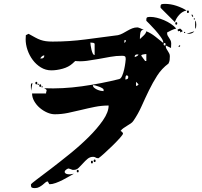

<svg xmlns="http://www.w3.org/2000/svg" viewBox="-20 -874 1040 988"><path d="M807 -833Q806 -834 806 -839Q806 -851 812.5 -852.5Q819 -854 829 -854Q858 -854 887 -844.5Q916 -835 940 -820Q919 -816 902.5 -798Q886 -780 880 -760ZM947 -807Q942 -807 942 -813.5Q942 -820 947 -820Q952 -820 952 -813.5Q952 -807 947 -807ZM974 -790Q974 -788 973 -787Q968 -788 967 -793Q966 -794 966 -797Q966 -799 967 -800Q971 -799 973 -793Q974 -793 974 -790ZM733 -773Q733 -784 739 -785.5Q745 -787 754 -787Q769 -787 787.5 -782.5Q806 -778 824.5 -770Q843 -762 859.5 -751Q876 -740 887 -727Q874 -724 862.5 -718.5Q851 -713 840 -707V-703Q840 -695 843.5 -689.5Q847 -684 850.5 -678.5Q854 -673 857.5 -666.5Q861 -660 861 -650L860 -627L833 -640V-637Q833 -629 836.5 -623Q840 -617 843.5 -611.5Q847 -606 850.5 -599.5Q854 -593 854 -585Q854 -574 853 -565.5Q852 -557 847 -547Q812 -521 789 -485Q766 -449 746.5 -409Q727 -369 709 -328.5Q691 -288 667 -253Q661 -244 652.5 -238.5Q644 -233 635 -227.5Q626 -222 616.5 -215.5Q607 -209 600 -200Q603 -200 608 -195Q613 -190 613 -187Q613 -182 597 -164Q581 -146 559.5 -125Q538 -104 517 -85Q496 -66 487 -60H484Q477 -60 472 -63.5Q467 -67 459 -67Q443 -67 430.5 -56.5Q418 -46 407 -33.5Q396 -21 385 -10.5Q374 0 361 0H353Q352 0 343.5 -3.5Q335 -7 333 -7Q329 -7 321 -1.5Q313 4 313 10V13Q316 19 322.5 21Q329 23 336.5 23Q344 23 350.5 21.5Q357 20 360 20Q351 25 335.5 34Q320 43 302.5 52Q285 61 267 67.5Q249 74 236 74Q234 74 233 73Q231 70 230 67Q227 63 227 60H224Q219 60 213 65.5Q207 71 199.5 77Q192 83 182 88.5Q172 94 159 94Q148 94 143.5 91Q139 88 139 76Q139 72 168.5 50Q198 28 242.5 -6Q287 -40 339 -82Q391 -124 435.5 -168Q480 -212 509.5 -254.5Q539 -297 539 -331Q503 -331 468 -324Q433 -317 398.5 -308.5Q364 -300 330 -293Q296 -286 262 -286Q243 -286 222.5 -295Q202 -304 184.5 -319Q167 -334 156 -353.5Q145 -373 145 -393H217Q217 -399 218.5 -402.5Q220 -406 220 -408.5Q220 -411 217.5 -413.5Q215 -416 207 -420Q301 -416 401.5 -430Q502 -444 593 -467Q602 -469 608.5 -484Q615 -499 619 -517Q623 -535 625 -551Q627 -567 627 -570Q627 -581 623 -584Q619 -587 608 -587Q578 -587 547.5 -581.5Q517 -576 487 -570.5Q457 -565 427 -561Q397 -557 367 -560L353 -547Q333 -529 302.5 -520.5Q272 -512 244 -512Q215 -512 190.5 -527Q166 -542 148.5 -565.5Q131 -589 121.5 -617Q112 -645 112 -672L113 -693L127 -700Q147 -689 161.5 -681Q176 -673 189 -668.5Q202 -664 216.5 -662Q231 -660 251 -660Q336 -660 419.5 -671Q503 -682 587 -693Q600 -696 612 -702.5Q624 -709 636 -716Q648 -723 660.5 -728Q673 -733 687 -733Q691 -733 703 -728Q715 -723 720 -720Q712 -721 708 -716.5Q704 -712 702.5 -705.5Q701 -699 700.5 -691.5Q700 -684 700 -680V-673Q706 -679 718.5 -690.5Q731 -702 733 -713Q756 -704 779.5 -685.5Q803 -667 820 -653V-657Q820 -666 807 -684Q794 -702 778.5 -719.5Q763 -737 749 -751Q735 -765 733 -767ZM980 -773Q977 -773 977 -777Q977 -781 980 -780Q983 -779 983 -776.5Q983 -774 980 -773ZM987 -727Q985 -725 984.5 -731.5Q984 -738 984 -746.5Q984 -755 984.5 -762Q985 -769 987 -767Q988 -764 989 -758.5Q990 -753 990 -746.5Q990 -740 989 -734.5Q988 -729 987 -727ZM887 -747Q882 -747 882 -753.5Q882 -760 887 -760Q892 -760 892 -753.5Q892 -747 887 -747ZM907 -707V-715Q901 -715 899.5 -713Q898 -711 893 -720Q894 -722 899.5 -724.5Q905 -727 907 -727Q909 -726 914 -721Q919 -716 920 -713ZM980 -713Q970 -700 950 -700H940ZM933 -707Q933 -704 930 -704Q927 -704 927 -707Q926 -710 930 -710Q934 -710 933 -707ZM620 -667V-653Q628 -658 628 -667ZM467 -647Q467 -653 457 -654Q447 -655 445 -655Q445 -651 446.5 -640.5Q448 -630 450.5 -619Q453 -608 457 -599.5Q461 -591 467 -591ZM827 -640Q832 -640 832 -646.5Q832 -653 827 -653Q822 -653 822 -646.5Q822 -640 827 -640ZM907 -640Q908 -637 905.5 -634.5Q903 -632 900 -633Q897 -635 901 -639Q905 -643 907 -640ZM733 -596Q731 -596 723.5 -595Q716 -594 713 -593Q711 -593 708.5 -590.5Q706 -588 707 -587L727 -560H733ZM693 -593Q691 -594 687 -594Q681 -594 677 -591.5Q673 -589 673 -580Q679 -582 684.5 -585Q690 -588 693 -593ZM193 -573Q208 -573 208 -589Q201 -589 195.5 -584Q190 -579 187 -573ZM640 -480Q639 -483 633 -487Q627 -485 626 -477.5Q625 -470 625 -465Q630 -465 635 -467.5Q640 -470 640 -477ZM167 -440Q162 -440 162 -446.5Q162 -453 167 -453Q172 -453 172 -446.5Q172 -440 167 -440ZM680 -453V-432Q688 -432 693 -440ZM140 -407 139 -423Q139 -426 139 -435.5Q139 -445 147 -447ZM180 -440Q179 -437 176.5 -437Q174 -437 173 -440Q173 -443 177 -443Q181 -443 180 -440ZM187 -427Q182 -427 182 -433.5Q182 -440 187 -440Q192 -440 192 -433.5Q192 -427 187 -427ZM513 -413Q513 -416 506.5 -420Q500 -424 491 -427.5Q482 -431 473 -433.5Q464 -436 458 -436Q458 -428 464.5 -422.5Q471 -417 479.5 -413Q488 -409 497.5 -407Q507 -405 513 -405ZM200 -427Q199 -424 196.5 -424Q194 -424 193 -427Q193 -430 197 -430Q201 -430 200 -427ZM467 -40Q462 -40 462 -46.5Q462 -53 467 -53Q472 -53 472 -46.5Q472 -40 467 -40ZM453 -33Q448 -33 448 -40Q448 -47 453 -47Q458 -47 458 -40Q458 -33 453 -33ZM380 13Q375 13 375 6.5Q375 0 380 0Q385 0 385 6.5Q385 13 380 13Z"/></svg>

Font: Genkaimincho
Style: Regular
Weight: 800
Designer: Dr. Ken Lunde (project architect, glyph set definition & overall production); Masataka HATTORI \u670D \u90E8 \u6B63 \u8C
Foundry: Adobe Systems Incorporated
Version: Version 1.00